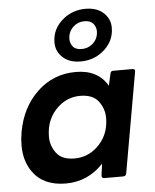

<svg xmlns="http://www.w3.org/2000/svg" viewBox="-57 -879 755 937"><g transform="rotate(-5 320.5 -410.5)"><path d="M281 -108Q343 -108 390 -150Q451 -205 451 -292Q451 -337 423.5 -373.5Q396 -410 334 -410Q272 -410 226 -368Q165 -313 165 -224Q165 -180 192 -144Q219 -108 281 -108ZM362 -637Q392 -637 415 -656Q443 -680 443 -718Q443 -738 429.5 -754.5Q416 -771 386 -771Q356 -771 334 -752Q306 -728 306 -690Q306 -670 319 -653.5Q332 -637 362 -637ZM228 10Q117 10 65 -65Q28 -118 28 -194Q28 -225 34 -259Q55 -378 133.5 -453Q212 -528 323 -528Q431 -528 478 -447L491 -505Q493 -518 505 -518H601Q612 -518 612 -507L525 -13Q523 -1 510 0H416Q404 0 404 -13L412 -71Q336 10 228 10ZM352 -577Q291 -577 258 -613Q232 -641 232 -680Q232 -749 290 -795Q336 -831 397 -831Q458 -831 491 -795Q517 -767 517 -728Q517 -659 459 -613Q413 -577 352 -577Z"/></g></svg>

Font: YamahaIndonesia935. App
Style: Bold Italic
Weight: 700
Italic angle: -10°
Designer: Dalton Maag Ltd
Foundry: Dalton Maag Ltd
Version: Version 1.002; January 01, 2024; Regular/Italic